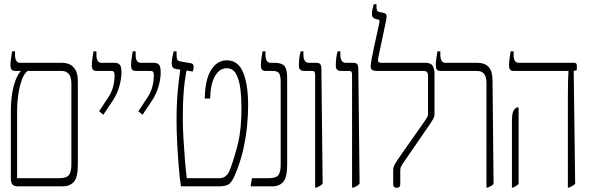

<svg xmlns="http://www.w3.org/2000/svg" viewBox="-20 -893 2830 920"><path d="M69 0Q47 0 39.5 -9Q32 -18 32 -38V-368Q32 -395 36 -429.5Q40 -464 50.5 -497Q61 -530 79 -552V-553H55Q40 -553 35 -560Q30 -567 30 -580Q30 -592 32.5 -611Q35 -630 38 -647H52V-631Q52 -592 77 -592H277Q313 -592 333 -570Q353 -548 353 -506V-103Q353 -43 334 -21.5Q315 0 278 0ZM62 -39H261Q298 -39 310 -54Q322 -69 322 -104V-491Q322 -525 309.5 -539Q297 -553 276 -553H112Q94 -539 83 -506Q72 -473 67 -435.5Q62 -398 62 -368Z M475 -343 455 -360 498 -425Q515 -451 522 -477.5Q529 -504 529 -531Q529 -541 526.5 -547Q524 -553 513 -553H444Q430 -553 425 -559.5Q420 -566 420 -580Q420 -592 422.5 -611Q425 -630 428 -647H442V-630Q442 -592 467 -592H529Q546 -592 554 -583Q562 -574 562 -546Q562 -515 551.5 -478.5Q541 -442 521 -412Z M663 -343 643 -360 686 -425Q703 -451 710 -477.5Q717 -504 717 -531Q717 -541 714.5 -547Q712 -553 701 -553H632Q618 -553 613 -559.5Q608 -566 608 -580Q608 -592 610.5 -611Q613 -630 616 -647H630V-630Q630 -592 655 -592H717Q734 -592 742 -583Q750 -574 750 -546Q750 -515 739.5 -478.5Q729 -442 709 -412Z M847 0Q841 -39 836.5 -94Q832 -149 829 -207Q826 -265 826 -314Q826 -397 832 -459.5Q838 -522 844 -559L826 -562Q812 -564 807.5 -570.5Q803 -577 803 -591Q803 -602 805.5 -616.5Q808 -631 812 -647H826V-632Q826 -613 830 -606.5Q834 -600 848 -598L895 -590Q908 -588 908 -572Q908 -567 906.5 -561Q905 -555 904 -550L874 -555Q869 -530 865 -500.5Q861 -471 858.5 -429.5Q856 -388 856 -326Q856 -282 859 -230.5Q862 -179 866 -128.5Q870 -78 875 -39H1028Q1049 -39 1062 -49.5Q1075 -60 1084 -86Q1104 -139 1120.5 -206.5Q1137 -274 1137 -377Q1137 -426 1131.5 -469Q1126 -512 1111 -539Q1096 -566 1066 -566Q1031 -566 1009.5 -527Q988 -488 987 -421H961Q963 -513 992 -558.5Q1021 -604 1067 -604Q1121 -604 1145 -546Q1169 -488 1169 -386Q1169 -345 1164 -291Q1159 -237 1145.5 -176.5Q1132 -116 1106 -55Q1093 -24 1079 -12Q1065 0 1025 0Z M1181 0 1187 -39H1265Q1302 -39 1313.5 -53.5Q1325 -68 1325 -104V-498Q1325 -530 1317.5 -541.5Q1310 -553 1288 -553H1254Q1240 -553 1235 -560Q1230 -567 1230 -580Q1230 -592 1232.5 -611Q1235 -630 1238 -647H1252V-631Q1252 -592 1277 -592H1295Q1330 -592 1343 -576.5Q1356 -561 1356 -519V-104Q1356 -44 1337.5 -22Q1319 0 1284 0Z M1490 6V-535Q1490 -545 1487 -549Q1484 -553 1475 -553H1438Q1412 -553 1412 -578Q1412 -618 1421 -647H1434V-631Q1434 -592 1460 -592H1495Q1510 -592 1515 -585Q1520 -578 1520 -563L1526 -13Q1520 -6 1513 -2Q1506 2 1497 6Z M1667 6V-535Q1667 -545 1664 -549Q1661 -553 1652 -553H1615Q1589 -553 1589 -578Q1589 -618 1598 -647H1611V-631Q1611 -592 1637 -592H1672Q1687 -592 1692 -585Q1697 -578 1697 -563L1703 -13Q1697 -6 1690 -2Q1683 2 1674 6Z M1881 7Q1864 7 1864 -11V-77Q1864 -91 1871 -104Q1878 -117 1889 -133L2020 -320Q2026 -329 2028.5 -334.5Q2031 -340 2031 -348V-531Q2031 -553 2011 -553H1784Q1774 -553 1765 -557Q1756 -561 1756 -576Q1756 -585 1761.5 -614.5Q1767 -644 1775 -680Q1783 -716 1789.5 -746Q1796 -776 1798 -786Q1799 -791 1798.5 -794Q1798 -797 1793 -799L1780 -802Q1762 -807 1762 -826Q1762 -838 1765.5 -852Q1769 -866 1771 -873H1784V-863Q1784 -853 1786 -845Q1788 -837 1800 -835L1819 -831Q1829 -829 1831.5 -821Q1834 -813 1830 -794L1793 -619Q1790 -605 1792.5 -598.5Q1795 -592 1807 -592H2019Q2046 -592 2054 -576Q2062 -560 2062 -542V-345Q2062 -334 2055.5 -322.5Q2049 -311 2040 -298L1914 -115Q1907 -104 1902.5 -96.5Q1898 -89 1898 -77V-11Q1898 7 1881 7Z M2311 6V-496Q2311 -553 2266 -553H2092Q2078 -553 2073 -560Q2068 -567 2068 -580Q2068 -592 2070.5 -611Q2073 -630 2076 -647H2090V-631Q2090 -592 2115 -592H2267Q2340 -592 2340 -510L2345 -12Q2341 -6 2333.5 -2Q2326 2 2317 6Z M2701 6V-420Q2701 -516 2704 -552V-553H2443Q2429 -553 2424 -559.5Q2419 -566 2419 -580Q2419 -592 2421.5 -611.5Q2424 -631 2427 -647H2441V-630Q2441 -592 2466 -592H2731Q2744 -592 2744 -579V-557L2729 -553L2736 -12Q2731 -7 2723.5 -2.5Q2716 2 2707 6ZM2433 6V-310Q2433 -339 2437 -353Q2441 -367 2449 -373L2461 -380L2465 -376V-12Q2457 -3 2439 6Z"/></svg>

Font: Noto Serif Hebrew ExtraCondensed ExtraLight
Style: Regular
Weight: 200
Width: 2
Designer: Monotype Design Team
Foundry: Monotype Imaging Inc.
Version: Version 2.004; ttfautohint (v1.8.4.7-5d5b)